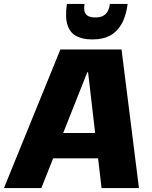

<svg xmlns="http://www.w3.org/2000/svg" viewBox="-52 -950 766 970"><path d="M253 -700H562L650 0H461L393 -585H389L157 0H-32ZM197 -278H498L480 -150H179ZM409 -751Q367 -751 335 -767Q303 -783 289.5 -822Q276 -861 286 -930H375Q371 -903 376.5 -888.5Q382 -874 395.5 -868Q409 -862 425 -862H434Q463 -862 481 -878.5Q499 -895 503 -930H593Q584 -865 560.5 -826Q537 -787 501.5 -769Q466 -751 419 -751Z"/></svg>

Font: Pathway Extreme SemiCondensed ExtraBold
Style: Italic
Weight: 800
Width: 4
Italic angle: -8°
Version: Version 1.001;gftools[0.9.26]